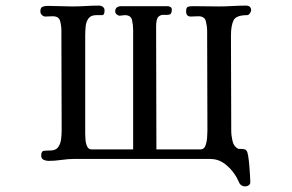

<svg xmlns="http://www.w3.org/2000/svg" viewBox="-20 -565 1040 685"><path d="M876 -528Q876 -524 871.5 -517.5Q867 -511 862 -511Q822 -511 813 -492Q804 -473 804 -438Q804 -353 804.5 -268Q805 -183 805 -98Q805 -82 809.5 -62Q814 -42 830 -34Q836 -34 845.5 -33.5Q855 -33 859 -28Q863 -24 865.5 -8.5Q868 7 869.5 26Q871 45 872 61.5Q873 78 873 85Q873 92 867.5 96Q862 100 855 100Q842 100 835 90Q831 82 827 73.5Q823 65 818 58Q803 35 780.5 18.5Q758 2 729 2H246Q223 2 199.5 5.5Q176 9 153 9Q144 9 135.5 5Q127 1 127 -10Q127 -26 137 -27Q147 -28 159 -28Q179 -28 187.5 -40Q196 -52 198 -68.5Q200 -85 200 -100Q200 -189 199.5 -278Q199 -367 199 -456Q199 -473 194.5 -490Q190 -507 168 -507Q161 -507 155 -506.5Q149 -506 142 -506Q135 -506 129.5 -511.5Q124 -517 124 -524Q124 -538 132 -541Q140 -544 151 -544Q173 -544 194.5 -543Q216 -542 238 -542Q262 -542 285.5 -543.5Q309 -545 333 -545Q341 -545 347 -540.5Q353 -536 353 -528Q353 -511 344.5 -511Q336 -511 324 -511Q304 -511 295.5 -499Q287 -487 285.5 -470Q284 -453 284 -438V-87Q284 -80 285 -66.5Q286 -53 291 -42.5Q296 -32 306 -32H455V-459Q455 -476 451 -493.5Q447 -511 425 -511Q421 -511 416.5 -510Q412 -509 407 -509Q402 -509 396.5 -513.5Q391 -518 391 -524Q391 -543 414 -543H578Q583 -543 588 -540Q593 -537 593 -531Q593 -515 584.5 -513Q576 -511 565 -512Q554 -513 545.5 -505.5Q537 -498 537 -470Q537 -361 537.5 -251.5Q538 -142 538 -32H696Q708 -32 713 -45.5Q718 -59 719 -75.5Q720 -92 720 -100Q720 -189 719.5 -277.5Q719 -366 719 -454Q719 -471 714.5 -489Q710 -507 688 -507Q681 -507 674.5 -506.5Q668 -506 661 -506Q644 -506 644 -524Q644 -538 650 -540.5Q656 -543 669 -543Q692 -543 715 -542.5Q738 -542 760 -542Q784 -542 808.5 -543.5Q833 -545 857 -545Q876 -545 876 -528Z"/></svg>

Font: Kaisei Opti Medium
Style: Regular
Weight: 500
Designer: Font-Kai, 金井和夫
Foundry: KAZUO KANAI
Version: Version 5.003